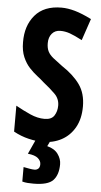

<svg xmlns="http://www.w3.org/2000/svg" viewBox="-63 -762 549 1041"><g transform="rotate(5 211.5 -242.0)"><path d="M391 -200Q391 -133 364.5 -86Q338 -39 292.5 -14.5Q247 10 189 10Q156 10 113.5 0Q71 -10 31 -32V-173Q72 -150 111.5 -132.5Q151 -115 189 -115Q227 -115 242 -138.5Q257 -162 257 -193Q257 -230 231 -256Q205 -282 167 -312Q152 -326 130.5 -342.5Q109 -359 87.5 -382Q66 -405 51.5 -438.5Q37 -472 37 -519Q36 -609 85 -666.5Q134 -724 229 -724Q263 -724 302 -713Q341 -702 393 -676L353 -558Q311 -580 285.5 -589Q260 -598 234 -598Q205 -598 188 -578Q171 -558 171 -526Q171 -499 180 -481Q189 -463 209 -447Q229 -431 259 -409Q323 -367 357 -319Q391 -271 391 -200ZM295 123Q295 180 267 210Q239 240 160 240Q143 240 128.5 239Q114 238 99 234V155Q114 158 131 161Q148 164 159 164Q171 164 179.5 156.5Q188 149 188 132Q188 114 171.5 99.5Q155 85 116 81L153 0H232L217 31Q257 41 276 67.5Q295 94 295 123Z"/></g></svg>

Font: Noto Sans Sinhala ExtraCondensed
Style: Bold
Weight: 700
Width: 2
Designer: Jelle Bosma - Monotype Design Team
Foundry: Monotype Imaging Inc.
Version: Version 2.006; ttfautohint (v1.8.4.7-5d5b)